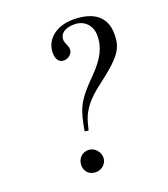

<svg xmlns="http://www.w3.org/2000/svg" viewBox="-126 -755 752 858"><g transform="rotate(-20 250.0 -326.0)"><path d="M216 -174 223 -202C237 -259 267 -301 341 -356C457 -443 472 -479 472 -540C472 -623 417 -664 319 -664C241 -664 184 -619 184 -555C184 -525 196 -506 220 -506C244 -506 262 -526 262 -542C262 -550 261 -556 256 -567C250 -580 248 -586 248 -594C248 -624 274 -642 318 -642C369 -642 398 -604 398 -560C398 -508 379 -461 314 -396C226 -308 216 -277 198 -177ZM237 -38C237 -67 213 -93 184 -93C155 -93 132 -71 132 -38C132 -8 154 12 184 12C212 12 237 -10 237 -38Z"/></g></svg>

Font: XITS
Style: Italic
Weight: 400
Italic angle: -16.33°
Designer: MicroPress Inc., with final additions and corrections provided by Coen Hoffman, Elsevier (retired)
Version: Version 1.107